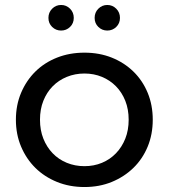

<svg xmlns="http://www.w3.org/2000/svg" viewBox="-20 -747 681 773"><path d="M44 -265Q44 -324 65 -373.5Q86 -423 122.5 -459Q159 -495 209.5 -515Q260 -535 320 -535Q380 -535 430 -515Q480 -495 517 -459Q554 -423 574.5 -373.5Q595 -324 595 -265Q595 -206 574.5 -156.5Q554 -107 517 -71Q480 -35 430 -14.5Q380 6 320 6Q260 6 209.5 -14.5Q159 -35 122.5 -71Q86 -107 65 -156.5Q44 -206 44 -265ZM498 -265Q498 -307 484.5 -341Q471 -375 447 -399.5Q423 -424 390.5 -437.5Q358 -451 320 -451Q282 -451 249 -437.5Q216 -424 192 -399.5Q168 -375 154.5 -341Q141 -307 141 -265Q141 -223 154.5 -189Q168 -155 192 -130Q216 -105 249 -91.5Q282 -78 320 -78Q358 -78 390.5 -91.5Q423 -105 447 -130Q471 -155 484.5 -189Q498 -223 498 -265ZM175 -675Q175 -697 190 -712Q205 -727 226 -727Q247 -727 262 -712Q277 -697 277 -675Q277 -653 262 -638.5Q247 -624 226 -624Q205 -624 190 -638.5Q175 -653 175 -675ZM361 -675Q361 -697 376 -712Q391 -727 412 -727Q433 -727 448 -712Q463 -697 463 -675Q463 -653 448 -638.5Q433 -624 412 -624Q391 -624 376 -638.5Q361 -653 361 -675Z"/></svg>

Font: CMG Sans Medium
Style: Regular
Weight: 500
Designer: Julieta Ulanovsky
Foundry: Julieta Ulanovsky
Version: Version 7.200